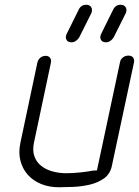

<svg xmlns="http://www.w3.org/2000/svg" viewBox="-20 -789 584 808"><path d="M485 -527Q487 -539 497 -547Q507 -555 520 -555Q534 -555 540 -547Q546 -539 544 -527L451 -92Q444 -57 418 -38.5Q392 -20 358 -12Q324 -4 288.5 -2.5Q253 -1 228 -1Q187 -1 153.5 -14.5Q120 -28 97.5 -53Q75 -78 66 -112.5Q57 -147 66 -189L137 -524Q140 -538 149.5 -546Q159 -554 173 -554Q184 -554 190.5 -546Q197 -538 194 -524L123 -189Q116 -155 125 -130.5Q134 -106 154 -90.5Q174 -75 201.5 -67.5Q229 -60 259 -60Q287 -60 319 -63.5Q351 -67 371 -71Q373 -71 379.5 -71.5Q386 -72 388 -72ZM311 -748Q321 -769 343 -769Q357 -769 363.5 -759Q370 -749 365 -735L313 -631Q308 -623 299.5 -617Q291 -611 281 -611Q265 -611 259.5 -622Q254 -633 261 -647ZM456 -748Q466 -769 488 -769Q502 -769 508.5 -759Q515 -749 510 -735L458 -631Q453 -623 444.5 -617Q436 -611 426 -611Q410 -611 404.5 -622Q399 -633 406 -647Z"/></svg>

Font: VDS
Style: Thin Italic
Weight: 100
Width: 0
Designer: artmaker
Foundry: artmaker
Version: Version 1.000 2012 initial release